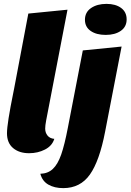

<svg xmlns="http://www.w3.org/2000/svg" viewBox="-20 -770 673 990"><path d="M213 -107Q213 -86 225 -71Q237 -56 260 -54Q249 -18 212 1Q175 20 130 20Q79 20 47.5 -6.5Q16 -33 16 -83Q16 -132 49 -294L53 -314L126 -700L328 -720L218 -149Q213 -122 213 -107ZM633 -670Q633 -632 603 -611Q573 -590 525 -590Q477 -590 447.5 -610.5Q418 -631 418 -668Q418 -707 449.5 -728.5Q481 -750 529 -750Q576 -750 604.5 -729Q633 -708 633 -670ZM306 200Q261 200 229.5 182Q198 164 188 126Q227 125 252.5 101Q278 77 295.5 27Q313 -23 330 -112L407 -510L607 -530L522 -91Q493 60 443.5 130Q394 200 306 200Z"/></svg>

Font: Sansita ExtraBold Italic
Style: Regular
Weight: 800
Italic angle: -11°
Designer: Pablo Cosgaya
Foundry: Omnibus-Type
Version: Version 1.006